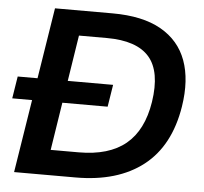

<svg xmlns="http://www.w3.org/2000/svg" viewBox="-51 -759 864 812"><g transform="rotate(5 381.0 -352.5)"><path d="M38 0 150 -705H394Q522 -705 600.5 -660.5Q679 -616 709 -534Q739 -452 721 -338Q694 -169 585.5 -84.5Q477 0 299 0ZM184 -107H303Q431 -107 502.5 -166Q574 -225 593 -346Q613 -476 560 -537.5Q507 -599 379 -599H261ZM3 -310 18 -404H423L408 -310Z"/></g></svg>

Font: Mulish ExtraLight
Style: Italic
Weight: 200
Italic angle: -9°
Designer: Vernon Adams
Foundry: Vernon Adams
Version: Version 3.603